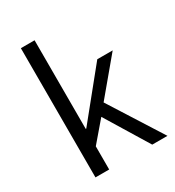

<svg xmlns="http://www.w3.org/2000/svg" viewBox="-173 -815 836 918"><g transform="rotate(-30 245.5 -356.5)"><path d="M83.5 0V-713.4H159.2V-224.1H162.1L373.5 -484.9H458.5L296.4 -291L481 0H397L252.4 -236.8L159.2 -127.9V0Z"/></g></svg>

Font: Varta Light
Style: Regular
Weight: 400
Version: Version 1.004